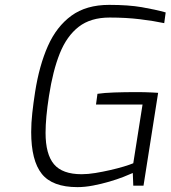

<svg xmlns="http://www.w3.org/2000/svg" viewBox="-20 -762 700 788"><path d="M298 6Q195 6 151.5 -48.5Q108 -103 108 -220Q108 -257 112.5 -298Q117 -339 124 -384Q141 -493 176.5 -573Q212 -653 273 -697.5Q334 -742 428 -742Q507 -742 562 -732.5Q617 -723 660 -711L654 -667Q612 -676 555 -683Q498 -690 430 -690Q352 -690 303 -652Q254 -614 225.5 -543Q197 -472 181 -368Q167 -278 167 -217Q167 -129 201.5 -88Q236 -47 315 -47Q341 -47 371.5 -52Q402 -57 432.5 -64Q463 -71 488 -78.5Q513 -86 527 -92L565 -333H374L380 -377Q407 -381 448.5 -382.5Q490 -384 550 -384Q562 -384 576 -383.5Q590 -383 603.5 -382.5Q617 -382 629 -381L569 0H527L525 -52Q512 -46 486.5 -36Q461 -26 428.5 -16.5Q396 -7 362 -0.5Q328 6 298 6Z"/></svg>

Font: Exo Thin Light
Style: Italic
Weight: 300
Italic angle: -9°
Version: Version 2.000